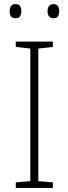

<svg xmlns="http://www.w3.org/2000/svg" viewBox="-20 -917 334 937"><path d="M238 0H57V-27L128 -33V-680L57 -688V-714H238V-688L167 -680V-33L238 -27ZM27 -863Q27 -877 33.5 -887Q40 -897 55 -897Q72 -897 78 -887Q84 -877 84 -863Q84 -847 78 -837.5Q72 -828 55 -828Q40 -828 33.5 -837.5Q27 -847 27 -863ZM212 -863Q212 -877 219 -887Q226 -897 240 -897Q257 -897 263 -887Q269 -877 269 -863Q269 -847 263 -837.5Q257 -828 240 -828Q226 -828 219 -837.5Q212 -847 212 -863Z"/></svg>

Font: Noto Sans Khmer ExtraLight
Style: Regular
Weight: 250
Version: Version 2.003